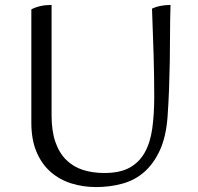

<svg xmlns="http://www.w3.org/2000/svg" viewBox="-20 -741 803 778"><path d="M189 -274Q189 -210 204.5 -165.5Q220 -121 248.5 -93Q277 -65 316 -52.5Q355 -40 403 -40Q466 -40 505 -61.5Q544 -83 566.5 -123Q589 -163 597 -220.5Q605 -278 605 -349Q605 -426 602.5 -516Q600 -606 596 -706Q613 -714 632.5 -717.5Q652 -721 671 -721Q669 -658 669 -601.5Q669 -545 668 -490Q667 -435 665 -380.5Q663 -326 659 -268Q653 -187 628 -132.5Q603 -78 565 -44.5Q527 -11 476.5 3Q426 17 369 17Q316 17 268.5 2Q221 -13 185 -44.5Q149 -76 128 -125.5Q107 -175 107 -244V-703Q141 -721 189 -721Z"/></svg>

Font: Gotu
Style: Regular
Weight: 400
Designer: Sarang Kulkarni & Kailash Malviya
Foundry: Ek Type
Version: Version 2.320;hotconv 1.0.109;makeotfexe 2.5.65596; ttfautoh